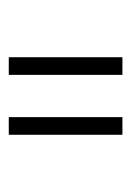

<svg xmlns="http://www.w3.org/2000/svg" viewBox="53 -866 311 457"><g transform="rotate(90 208.5 -637.5)"><path d="M158.2 -773.4H116.2V-502.9H158.2ZM300.8 -773.4H258.8V-502.9H300.8Z"/></g></svg>

Font: Dotum
Style: Regular
Weight: 400
Version: Version 2.21